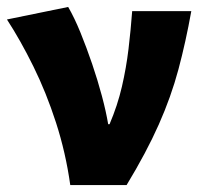

<svg xmlns="http://www.w3.org/2000/svg" viewBox="-24 -532 586 552"><path d="M178 0Q165 -93 137 -179.5Q109 -266 72 -341Q35 -416 -4 -476L172 -512Q190 -481 207.5 -438Q225 -395 241 -348Q257 -301 269 -256Q281 -211 287 -175H291Q314 -229 326.5 -283Q339 -337 345.5 -391.5Q352 -446 356 -500H526Q510 -411 489 -332.5Q468 -254 432.5 -174Q397 -94 340 0Z"/></svg>

Font: Source Sans 3 Black
Style: Regular
Weight: 900
Designer: Paul D. Hunt
Foundry: Adobe
Version: Version 3.046;hotconv 1.0.118;makeotfexe 2.5.65603